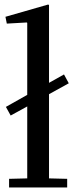

<svg xmlns="http://www.w3.org/2000/svg" viewBox="-20 -826 332 846"><path d="M192 -806 196 -804V-461L262 -498L283 -459L196 -411V-40L276 -38V0H20V-38L100 -40V-357L27 -317L6 -355L100 -408V-725L98 -727L10 -722L4 -752Z"/></svg>

Font: Minipax
Style: Regular
Weight: 400
Designer: Raphaël Ronot, Igor Stepanchenko (Cyrillic)
Foundry: steppetype
Version: Version 1.002